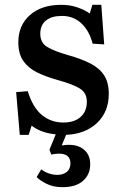

<svg xmlns="http://www.w3.org/2000/svg" viewBox="-20 -545 502 796"><path d="M239 231Q201 231 173 217Q145 203 132 189L151 157Q165 168 182.5 174Q200 180 218 180Q241 180 256.5 168Q272 156 272 132Q272 92 224 92Q207 92 193 96L185 76L211 12Q150 6 111 -24L99 14H62L47 -163L95 -167Q116 -99 154 -68Q192 -37 243 -37Q288 -37 314 -60Q340 -83 340 -123Q340 -160 311 -178Q282 -196 220 -213Q170 -227 133.5 -245Q97 -263 76.5 -292.5Q56 -322 56 -370Q56 -440 104 -482.5Q152 -525 234 -525Q271 -525 302 -514Q333 -503 352 -489L363 -525H400L412 -361L364 -364Q350 -418 317 -448.5Q284 -479 237 -479Q194 -479 170.5 -460Q147 -441 147 -405Q147 -368 175.5 -350.5Q204 -333 264 -316Q317 -301 354.5 -282Q392 -263 411.5 -233Q431 -203 431 -156Q431 -81 382 -35Q333 11 254 14L236 58Q291 49 322.5 71Q354 93 354 136Q354 178 324.5 204.5Q295 231 239 231Z"/></svg>

Font: Literata 36pt Medium
Style: Regular
Weight: 500
Designer: Latin by Veronika Burian and Jose Scaglione. Greek by Irene Vlachou. Cyrillic by Vera Evstafieva.
Foundry: TypeTogether
Version: Version 3.002